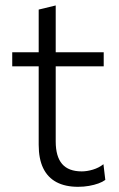

<svg xmlns="http://www.w3.org/2000/svg" viewBox="-20 -692 446 722"><path d="M273.5 10.5Q225.5 10.5 192.5 -7Q159.5 -24.5 142.5 -59.5Q125.5 -94.5 125.5 -147.5Q125.5 -194 125.5 -239.2Q125.5 -284.5 125.5 -326.5Q125.5 -368.5 125.5 -406Q125.5 -443.5 125.5 -474.5Q125.5 -524 125.5 -567Q125.5 -610 125.5 -656L189.5 -671.5Q189.5 -635 189.5 -604.5Q189.5 -574 189.5 -543.2Q189.5 -512.5 189.5 -474.5V-160Q189.5 -103.5 213.5 -75.5Q237.5 -47.5 287.5 -47.5Q307 -47.5 329.5 -54.2Q352 -61 369 -74.5L376 -15.5Q366 -8 350.2 -2.2Q334.5 3.5 314.8 7Q295 10.5 273.5 10.5ZM26 -442.5V-495.5H370V-442.5Q319.5 -442.5 267.5 -442.5Q215.5 -442.5 166.5 -442.5H141.5Z"/></svg>

Font: Commissioner Thin Light
Style: Regular
Weight: 300
Version: Version 1.000